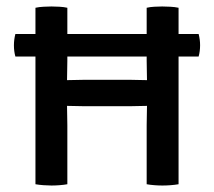

<svg xmlns="http://www.w3.org/2000/svg" viewBox="-20 -569 661 593"><path d="M188 0Q177 2 163.8 3Q150.5 4 139 4Q128.5 4 114.5 3Q100.5 2 89.5 0V-394.5H27.5Q23 -410.5 23 -429Q23 -446.5 27.5 -464H89.5V-545Q100.5 -547.5 114.5 -548.2Q128.5 -549 139 -549Q150.5 -549 163.8 -548.2Q177 -547.5 188 -545V-464H433V-545Q443.5 -547.5 456.5 -548.2Q469.5 -549 481 -549Q492 -549 506 -548.2Q520 -547.5 531.5 -545V-464H593.5Q598 -446.5 598 -429.5Q598 -410.5 593.5 -394.5H531.5V0Q520 2 506.8 3Q493.5 4 481.5 4Q470 4 457 3Q444 2 433 0V-182Q433 -199.5 433.5 -212.5Q434 -225.5 434 -242Q427 -242 408.2 -241.5Q389.5 -241 383.5 -241H238Q231.5 -241 212.8 -241.5Q194 -242 187 -242Q187 -225.5 187.5 -212.5Q188 -199.5 188 -182ZM383.5 -322.5Q389.5 -322.5 408.2 -322Q427 -321.5 434 -321.5Q434 -337.5 433.5 -351Q433 -364.5 433 -382V-394.5H188V-382Q188 -364.5 187.5 -351Q187 -337.5 187 -321.5Q194 -321.5 212.8 -322Q231.5 -322.5 238 -322.5Z"/></svg>

Font: Signika Negative SC
Style: Regular
Weight: 400
Designer: Anna Giedryś
Foundry: Anna Giedryś
Version: Version 2.000; ttfautohint (v1.8.3) -l 8 -r 50 -G 200 -x 9 -